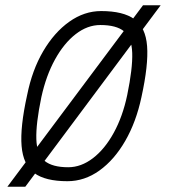

<svg xmlns="http://www.w3.org/2000/svg" viewBox="-20 -674 640 729"><path d="M76 35H8L523 -654H590ZM236 14Q152 14 110 -17Q68 -48 62 -119.5Q56 -191 83 -313Q102 -408 144 -479.5Q186 -551 243 -591.5Q300 -632 364 -632Q448 -632 490.5 -601Q533 -570 538.5 -499Q544 -428 517 -305Q497 -211 455.5 -139Q414 -67 357.5 -26.5Q301 14 236 14ZM239 -39Q288 -39 333 -73.5Q378 -108 412 -170Q446 -232 463 -313Q484 -415 482 -473Q480 -531 451 -555Q422 -579 361 -579Q312 -579 267.5 -544.5Q223 -510 189 -448.5Q155 -387 137 -305Q116 -204 118 -145.5Q120 -87 149.5 -63Q179 -39 239 -39Z"/></svg>

Font: Victor Mono Thin ExtraLight
Style: Italic
Weight: 250
Italic angle: -12°
Monospace: yes
Version: Version 1.561;gftools[0.9.30]